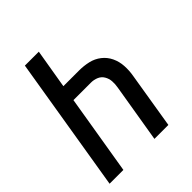

<svg xmlns="http://www.w3.org/2000/svg" viewBox="-204 -859 984 984"><g transform="rotate(-45 288.0 -367.5)"><path d="M19 0H119L191 -434H318Q339 -434 358 -426Q377 -418 387.5 -400.5Q398 -383 399.5 -362Q401 -341 397 -319L344 0H445L495 -305Q501 -339 499 -373Q497 -407 483 -436.5Q469 -466 443.5 -486Q418 -506 385.5 -513.5Q353 -521 318 -521H205L241 -735H140Z"/></g></svg>

Font: Iosevka Sparkle Medium Oblique
Style: Regular
Weight: 500
Italic angle: -9°
Designer: Belleve Invis
Foundry: Belleve Invis
Version: Version 4.5.0; ttfautohint (v1.8.3)